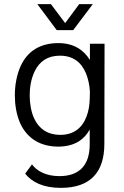

<svg xmlns="http://www.w3.org/2000/svg" viewBox="-20 -718 603 931"><path d="M335 -572 430 -698H364L296 -606L227 -698H161L255 -572ZM416 -506V-427C386 -476 337 -509 263 -509C177 -509 113 -472 79 -395C61 -355 52 -304 52 -256C52 -211 59 -164 78 -120C113 -45 176 -8 261 -7C347 -7 391 -46 415 -90V-18C415 84 364 136 268 136C203 136 158 111 135 79L102 124C134 165 190 193 275 193C420 193 486 115 486 -20L487 -506ZM400 -154C378 -95 335 -64 272 -64C211 -64 168 -94 145 -145C131 -176 124 -216 124 -255C124 -293 130 -334 148 -372C172 -421 211 -448 271 -448C332 -448 374 -418 397 -362C407 -337 414 -308 416 -274L415 -235C414 -208 410 -181 400 -154Z"/></svg>

Font: Arthouse Owned
Style: Regular
Weight: 400
Designer: Jeremy Tribby
Foundry: Tribby Type
Version: Version 1.000;PS 001.000;hotconv 1.0.88;makeotf.lib2.5.64775